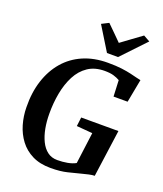

<svg xmlns="http://www.w3.org/2000/svg" viewBox="-177 -1109 1043 1231"><g transform="rotate(20 345.0 -494.0)"><path d="M316 8Q243.5 8 191.2 -18Q139 -44 105.5 -88.5Q72 -133 55.5 -189.2Q39 -245.5 38.5 -305.5Q36.5 -405.5 63 -487.5Q89.5 -569.5 140.5 -628.8Q191.5 -688 265.2 -720Q339 -752 433 -752Q490 -752 528 -747Q566 -742 592.2 -735.8Q618.5 -729.5 638.5 -724.5Q645.5 -723 652.2 -721.5Q659 -720 666 -718.5L636 -560.5H540L535 -671Q517 -681.5 492.8 -688.8Q468.5 -696 431.5 -696Q364.5 -696 318 -664.8Q271.5 -633.5 243.5 -579.5Q215.5 -525.5 202.8 -457.8Q190 -390 190.5 -316.5Q190.5 -265 199.2 -218Q208 -171 226 -134Q244 -97 272 -75.8Q300 -54.5 339.5 -54.5Q375.5 -54.5 408.2 -60.5Q441 -66.5 464 -79.5L492 -293.5L383.5 -302.5L391 -363.5H645L600.5 -42Q585.5 -42 562.2 -37Q539 -32 517.5 -26Q477 -15.5 429.8 -3.8Q382.5 8 316 8ZM405 -808.5 305 -971 353 -995.5Q378.5 -970.5 403.8 -945.5Q429 -920.5 454 -895.5Q487.5 -920.5 522 -945.5Q556.5 -970.5 590.5 -995.5L634.5 -971L480.5 -808.5Z"/></g></svg>

Font: Merriweather 28pt
Style: Bold Italic
Weight: 700
Italic angle: -7.8°
Version: Version 2.101